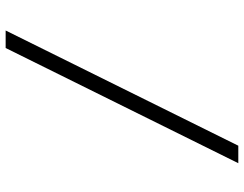

<svg xmlns="http://www.w3.org/2000/svg" viewBox="-112 -655 864 680"><g transform="rotate(-90 320.0 -315.0)"><path d="M490 -727H552L144 97H82Z"/></g></svg>

Font: Libertinus Mono
Style: Regular
Weight: 400
Designer: Philipp H. Poll
Foundry: Khaled Hosny
Version: Version 6.7